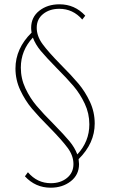

<svg xmlns="http://www.w3.org/2000/svg" viewBox="-20 -678 527 894"><path d="M346 63Q348 79 348 86Q348 136 309.5 166Q271 196 216 196Q145 196 96 143L110 124Q153 175 217 175Q262 175 292 150.5Q322 126 322 86Q322 47 295 10.5Q268 -26 210 -85Q160 -135 128.5 -172.5Q97 -210 74.5 -258Q52 -306 52 -359Q52 -452 127 -526Q125 -540 125 -548Q125 -598 163 -628Q201 -658 257 -658Q328 -658 377 -605L363 -587Q320 -637 256 -637Q211 -637 181 -613Q151 -589 151 -549Q151 -510 178 -473Q205 -436 263 -377Q313 -327 345 -289Q377 -251 399 -203.5Q421 -156 421 -103Q421 -11 346 63ZM230 -100Q279 -50 303.5 -20.5Q328 9 340 41Q396 -19 396 -99Q396 -150 374.5 -195.5Q353 -241 322.5 -277Q292 -313 243 -362Q194 -412 169.5 -441.5Q145 -471 133 -503Q77 -443 77 -363Q77 -312 98.5 -266.5Q120 -221 150.5 -185Q181 -149 230 -100Z"/></svg>

Font: Ysabeau Extralight
Style: Regular
Weight: 200
Designer: Christian Thalmann (Catharsis Fonts)
Version: Version 0.003